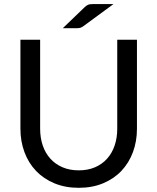

<svg xmlns="http://www.w3.org/2000/svg" viewBox="-20 -911 770 940"><path d="M365.5 -77Q410 -77 445 -92Q480 -107 504.2 -134Q528.5 -161 541.2 -198.5Q554 -236 554 -281V-716.5H650.5V-281Q650.5 -219 630.8 -166Q611 -113 574.2 -74.2Q537.5 -35.5 484.5 -13.5Q431.5 8.5 365.5 8.5Q299.5 8.5 246.5 -13.5Q193.5 -35.5 156.5 -74.2Q119.5 -113 99.8 -166Q80 -219 80 -281V-716.5H176.5V-281.5Q176.5 -236.5 189.2 -199Q202 -161.5 226.2 -134.5Q250.5 -107.5 285.8 -92.2Q321 -77 365.5 -77ZM535.5 -891 388.5 -783Q380 -777 373.5 -775Q367 -773 356.5 -773H287.5L393 -874.5Q398 -879.5 402.2 -882.5Q406.5 -885.5 411 -887.5Q415.5 -889.5 421 -890.2Q426.5 -891 435 -891Z"/></svg>

Font: Lato TR
Style: Regular
Weight: 400
Designer: Lukasz Dziedzic
Foundry: tyPoland Lukasz Dziedzic
Version: Version 1.104 2013